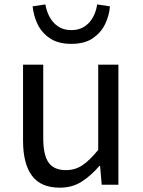

<svg xmlns="http://www.w3.org/2000/svg" viewBox="-20 -836 647 869"><path d="M250.7 13.4Q164.6 13.4 124.5 -40.9Q84.3 -95.1 84.3 -199.3V-543.4H175.7V-210.3Q175.7 -134.6 199.9 -100.3Q224.2 -66 278.3 -66Q319.9 -66 353 -88.1Q386 -110.1 424.5 -157.6V-543.4H515.9V0H440.4L432.9 -85.3H430.1Q392.1 -40.9 349.5 -13.7Q306.9 13.4 250.7 13.4ZM303 -637.5Q243.1 -637.5 205.8 -662.8Q168.5 -688 150 -726.8Q131.6 -765.7 127.7 -807.3L185.4 -816Q190 -787.1 203.8 -760.6Q217.5 -734.1 242.1 -716.9Q266.7 -699.7 303 -699.7Q339.7 -699.7 364.1 -716.9Q388.5 -734.1 402.2 -760.6Q416 -787.1 419.6 -816L477.6 -807.3Q474.4 -765.7 455.7 -726.8Q436.9 -688 399.9 -662.8Q362.9 -637.5 303 -637.5Z"/></svg>

Font: Noto Sans TC Thin
Style: Regular
Weight: 100
Designer: Ryoko NISHIZUKA 西塚涼子 (kana, bopomofo & ideographs); Paul D. Hunt (Latin, Greek & Cyrillic); Sandoll Communications 산돌커뮤니
Foundry: Adobe
Version: Version 2.004-H2;hotconv 1.0.118;makeotfexe 2.5.65603